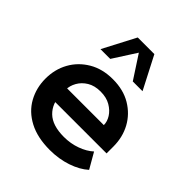

<svg xmlns="http://www.w3.org/2000/svg" viewBox="-178 -728 849 849"><g transform="rotate(45 246.5 -303.5)"><path d="M271 10Q193 10 140 -18Q87 -46 60.5 -94Q34 -142 34 -200Q34 -258 60 -305Q86 -352 134 -380.5Q182 -409 247 -409Q313 -409 360.5 -380.5Q408 -352 433.5 -305Q459 -258 459 -200V-157H90V-237H362Q362 -259 348.5 -280.5Q335 -302 309.5 -317Q284 -332 247 -332Q210 -332 184.5 -316.5Q159 -301 145.5 -277Q132 -253 132 -228V-200Q132 -143 167 -109Q202 -75 274 -75Q316 -75 353 -88.5Q390 -102 414 -124L456 -51Q425 -23 376 -6.5Q327 10 271 10ZM114 -464 194 -617H298L377 -464H316L245 -573L175 -464Z"/></g></svg>

Font: Rokkitt SemiBold SemiBold
Style: Regular
Weight: 600
Version: Version 3.103